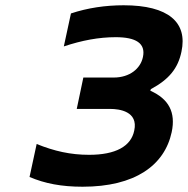

<svg xmlns="http://www.w3.org/2000/svg" viewBox="-20 -699 714 728"><path d="M398 -286C432 -286 505 -277 489 -204C477 -144 418 -112 318 -112C247 -112 186 -126 119 -153L92 -28C150 -3 214 9 293 9C492 9 604 -72 631 -198C647 -273 620 -324 550 -355L552 -361C621 -398 655 -440 668 -503C692 -614 619 -679 449 -679C380 -679 312 -669 249 -648L222 -523C291 -546 355 -558 419 -558C495 -558 533 -535 522 -483C513 -439 472 -405 411 -405H296L271 -286Z"/></svg>

Font: LT Wave Text Bold Italic
Style: Regular
Weight: 700
Designer: Daniel Lyons
Version: Version 2.5 (Glyphs App)